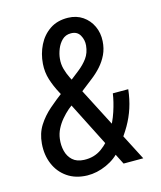

<svg xmlns="http://www.w3.org/2000/svg" viewBox="-110 -801 748 892"><g transform="rotate(-15 264.0 -355.5)"><path d="M187 -394.5 283.7 -470.2Q310.5 -491.2 328.4 -515.6Q346.2 -540 349.6 -575.2Q352.1 -601.6 338.9 -624.8Q325.7 -647.9 295.4 -647.9Q270 -647.9 253.4 -631.8Q236.8 -615.7 227.5 -592.5Q218.3 -569.3 216.3 -547.9Q213.4 -522 220.2 -497.1Q227.1 -472.2 239 -448.7Q251 -425.3 262.7 -403.3L470.7 0H376L208.5 -330.1Q190.9 -363.8 172.4 -397.9Q153.8 -432.1 142.3 -468.5Q130.9 -504.9 133.8 -544.4Q137.2 -591.8 157.5 -632.6Q177.7 -673.3 213.9 -697.8Q250 -722.2 301.3 -721.2Q341.8 -720.2 371.3 -700Q400.9 -679.7 416.3 -646.7Q431.6 -613.8 429.2 -574.7Q427.2 -540 413.8 -511.7Q400.4 -483.4 379.2 -459.7Q357.9 -436 331.5 -416L195.8 -310.5Q177.7 -294.9 161.4 -275.6Q145 -256.3 133.8 -234.1Q122.6 -211.9 119.6 -187.5Q115.7 -157.2 122.6 -129.4Q129.4 -101.6 149.2 -83.5Q168.9 -65.4 203.6 -64Q252 -62 288.6 -88.1Q325.2 -114.3 350.8 -156Q376.5 -197.8 391.6 -243.7Q406.7 -289.6 412.1 -328.1H486.3Q481 -280.8 467.8 -240.2Q454.6 -199.7 433.3 -162.8Q412.1 -126 382.3 -88.9Q378.4 -84 375.2 -78.6Q372.1 -73.2 368.7 -68.4Q339.4 -31.2 292.7 -10.3Q246.1 10.7 199.2 9.8Q143.6 8.3 104.7 -18.6Q65.9 -45.4 47.4 -89.6Q28.8 -133.8 33.2 -187.5Q37.1 -236.3 60.3 -272.7Q83.5 -309.1 117.2 -338.4Q150.9 -367.7 187 -394.5Z"/></g></svg>

Font: Roboto Condensed
Style: Italic
Weight: 400
Italic angle: -12°
Designer: Christian Robertson
Foundry: Google
Version: Version 3.0